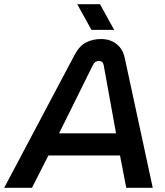

<svg xmlns="http://www.w3.org/2000/svg" viewBox="-59 -900 793 920"><path d="M-39 0 299 -638Q322 -681 354 -697Q386 -713 425 -713Q469 -713 499.5 -689Q530 -665 539 -621L673 0H546L516 -155H173L94 0ZM224 -261H497L438 -587Q436 -598 430 -603Q424 -608 414 -608Q405 -608 398 -603Q391 -598 386 -588ZM379 -757 311 -880H420L488 -757Z"/></svg>

Font: MuseoModerno Thin Medium
Style: Italic
Weight: 500
Italic angle: -9°
Version: Version 1.003